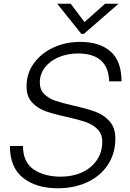

<svg xmlns="http://www.w3.org/2000/svg" viewBox="-20 -997 693 1027"><path d="M33 -216H103Q103 -129 160.5 -90.5Q218 -52 305 -52Q368 -52 418.5 -75Q469 -98 498 -140.5Q527 -183 527 -238Q527 -281 501 -306.5Q475 -332 436.5 -345Q398 -358 335 -372Q266 -387 223 -402.5Q180 -418 151 -449.5Q122 -481 122 -535Q122 -605 161.5 -659Q201 -713 266.5 -743Q332 -773 409 -773Q513 -773 571.5 -721.5Q630 -670 630 -562H564Q559 -711 397 -711Q342 -711 295 -691.5Q248 -672 220.5 -636.5Q193 -601 193 -555Q193 -517 217 -493.5Q241 -470 276.5 -458Q312 -446 373 -432Q445 -416 490 -399.5Q535 -383 566 -348.5Q597 -314 597 -256Q597 -176 557 -115.5Q517 -55 447 -22.5Q377 10 289 10Q174 10 103.5 -45.5Q33 -101 33 -216ZM429 -816H415L286 -977H358L432 -879L542 -977H614Z"/></svg>

Font: Open Sauce One Light Italic
Style: Regular
Weight: 300
Italic angle: -10°
Designer: Alfredo Marco Pradil
Foundry: Creative Sauce Fz LLC
Version: Version 1.477